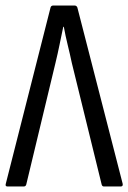

<svg xmlns="http://www.w3.org/2000/svg" viewBox="-21 -675 464 695"><path d="M6 0Q-3 0 0 -10L162 -648Q164 -655 172 -655H249Q256 -655 259 -648L423 -10Q425 0 416 0H355Q349 0 347 -7L239 -447Q232 -480 224 -512.5Q216 -545 210 -578H208Q201 -545 194.5 -513Q188 -481 180 -448L74 -7Q72 0 65 0Z"/></svg>

Font: Sofia Sans Condensed
Style: Regular
Weight: 400
Designer: Botio Nikoltchev, Ani Petrova
Foundry: lettersoup
Version: Version 4.100